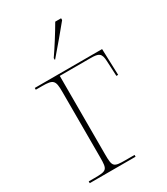

<svg xmlns="http://www.w3.org/2000/svg" viewBox="-190 -851 814 936"><g transform="rotate(-30 217.5 -383.0)"><path d="M184 -616V-606H186C225 -651 284 -721 312 -756V-766H279C253 -721 212 -656 184 -616ZM31 0H289V-10H239C171 -10 166 -14 166 -84V-526H339C386 -526 399 -519 401 -473L405 -388H415L410 -536H31V-526H66C130 -526 138 -517 138 -452V-84C138 -14 133 -10 62 -10H31Z"/></g></svg>

Font: Noto Serif Display Thin
Style: Regular
Weight: 100
Designer: Monotype Design Team
Foundry: Monotype Imaging Inc.
Version: Version 2.009